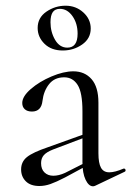

<svg xmlns="http://www.w3.org/2000/svg" viewBox="-20 -645 460 673"><path d="M306 8Q291 8 280 -15Q269 -38 269 -76V-255Q269 -321 252 -347.5Q235 -374 205 -374Q171 -374 152 -350Q133 -326 129 -292Q125 -254 92 -254Q76 -254 67 -262Q58 -270 58 -284Q58 -307 88 -333Q118 -359 160.5 -377Q203 -395 237 -395Q277 -395 301 -367.5Q325 -340 325 -285V-108Q325 -73 334 -57Q343 -41 363 -41Q383 -41 413 -54H415Q419 -54 420 -49.5Q421 -45 417 -43L314 6Q310 8 306 8ZM54 -51Q54 -78 74.5 -94.5Q95 -111 148 -129L279 -176L282 -165L166 -121Q143 -112 133.5 -101Q124 -90 124 -73Q124 -52 136 -40.5Q148 -29 167 -29Q186 -29 208 -39L293 -82L295 -70L208 -23Q177 -7 157 0Q137 7 118 7Q87 7 70.5 -9.5Q54 -26 54 -51ZM112 -547Q112 -583 142.5 -604Q173 -625 210 -625Q246 -625 272 -601.5Q298 -578 298 -545Q298 -510 268 -489Q238 -468 200 -468Q160 -468 136 -491.5Q112 -515 112 -547ZM252 -527Q252 -563 234 -588.5Q216 -614 190 -614Q173 -614 165 -602.5Q157 -591 157 -567Q157 -533 173 -505.5Q189 -478 216 -478Q252 -478 252 -527Z"/></svg>

Font: Cormorant
Style: Regular
Weight: 400
Designer: Christian Thalmann (Catharsis Fonts)
Foundry: Catharsis Fonts
Version: Version 4.000